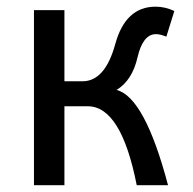

<svg xmlns="http://www.w3.org/2000/svg" viewBox="-20 -543 567 563"><path d="M472.7 0H380.9Q335.4 -231.4 237.3 -231.4H168.9V0H79.6V-513.2H168.9V-304.7H222.2Q288.1 -304.7 318.1 -414.1Q348.1 -523.4 436 -523.4Q464.8 -523.4 491.2 -510.7L467.8 -435.5Q449.7 -442.9 437.5 -442.9Q398.9 -442.9 383.3 -375Q367.7 -307.1 321.8 -279.3Q404.3 -258.3 472.7 0Z"/></svg>

Font: Cadman
Style: Regular
Weight: 400
Designer: Paul James MIller
Foundry: High-Logic / Made with FontCreator
Version: Version 2.114;March 28, 2021;FontCreator 13.0.0.2683 64-bit